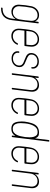

<svg xmlns="http://www.w3.org/2000/svg" viewBox="1301 -2041 940 3582"><g transform="rotate(90 1771.0 -250.0)"><path d="M398 -501H408Q418 -501 416 -491L356 -2Q344 99 288 150.5Q232 202 131 200Q120 200 122 190L123 182Q125 172 134 172Q222 173 269 128.5Q316 84 327 -3L335 -63Q335 -66 333 -66.5Q331 -67 330 -64Q309 -30 275 -11.5Q241 7 200 7Q138 7 102.5 -31Q67 -69 67 -131Q69 -185 77 -250Q88 -331 97 -371Q112 -432 157 -470.5Q202 -509 263 -509Q304 -509 333 -490.5Q362 -472 376 -438Q377 -435 378.5 -435.5Q380 -436 381 -439L387 -491Q389 -501 398 -501ZM358 -250Q366 -320 369 -363Q371 -415 343 -448Q315 -481 264 -481Q212 -481 174 -448Q136 -415 124 -363Q117 -329 106 -251Q102 -219 96 -138Q95 -87 125.5 -53.5Q156 -20 207 -20Q258 -20 294.5 -53.5Q331 -87 341 -138Q350 -187 358 -250Z M787 -108Q791 -116 800 -115L808 -114Q817 -112 814 -102Q794 -52 750 -22Q706 8 650 8Q588 8 551.5 -29.5Q515 -67 515 -127Q514 -153 522 -222L525 -251Q535 -333 544 -370Q558 -431 604.5 -470Q651 -509 713 -509Q777 -509 814 -471Q851 -433 851 -371Q851 -350 847.5 -317.5Q844 -285 839 -246Q837 -236 828 -236H556Q552 -236 552 -232Q550 -208 548 -199Q547 -183 545 -167.5Q543 -152 542 -138Q540 -85 570.5 -52.5Q601 -20 654 -20Q699 -20 734 -44Q769 -68 787 -108ZM569 -364 563 -323 557 -276Q557 -272 561 -272H809Q813 -272 814 -276L817 -302L822 -364Q823 -417 793 -449.5Q763 -482 711 -482Q658 -482 619.5 -449.5Q581 -417 569 -364Z M936 -105Q936 -115 937 -120L938 -130Q938 -134 941 -137Q944 -140 949 -140H957Q962 -140 964.5 -137Q967 -134 966 -130L965 -121Q964 -117 964 -110Q964 -73 993.5 -47.5Q1023 -22 1073 -22Q1129 -22 1166 -56Q1203 -90 1203 -141Q1203 -169 1188 -187Q1173 -205 1152 -215.5Q1131 -226 1091 -241Q1051 -256 1026.5 -269Q1002 -282 985.5 -304Q969 -326 969 -360Q969 -425 1014.5 -465Q1060 -505 1130 -505Q1190 -505 1225 -474.5Q1260 -444 1260 -395Q1260 -384 1259 -378V-375Q1257 -365 1248 -365H1240Q1230 -365 1232 -375V-378Q1233 -382 1233 -390Q1233 -428 1204 -453Q1175 -478 1126 -478Q1070 -478 1034 -446.5Q998 -415 998 -365Q998 -329 1024 -309Q1050 -289 1103 -269Q1147 -252 1171.5 -239Q1196 -226 1214 -203.5Q1232 -181 1232 -146Q1232 -80 1186.5 -38Q1141 4 1070 4Q1009 4 972.5 -27Q936 -58 936 -105Z M1691 -379Q1691 -370 1689 -348L1648 -10Q1646 0 1637 0H1627Q1623 0 1620.5 -3Q1618 -6 1619 -10L1660 -344Q1662 -360 1662 -368Q1662 -420 1634.5 -450Q1607 -480 1558 -480Q1502 -480 1463 -442.5Q1424 -405 1417 -341L1376 -10Q1376 -6 1373 -3Q1370 0 1365 0H1356Q1347 0 1347 -10L1406 -491Q1408 -501 1417 -501H1427Q1437 -501 1435 -491L1429 -439Q1429 -433 1433 -437Q1455 -471 1490 -489.5Q1525 -508 1567 -508Q1625 -508 1658 -473.5Q1691 -439 1691 -379Z M2078 -108Q2082 -116 2091 -115L2099 -114Q2108 -112 2105 -102Q2085 -52 2041 -22Q1997 8 1941 8Q1879 8 1842.5 -29.5Q1806 -67 1806 -127Q1805 -153 1813 -222L1816 -251Q1826 -333 1835 -370Q1849 -431 1895.5 -470Q1942 -509 2004 -509Q2068 -509 2105 -471Q2142 -433 2142 -371Q2142 -350 2138.5 -317.5Q2135 -285 2130 -246Q2128 -236 2119 -236H1847Q1843 -236 1843 -232Q1841 -208 1839 -199Q1838 -183 1836 -167.5Q1834 -152 1833 -138Q1831 -85 1861.5 -52.5Q1892 -20 1945 -20Q1990 -20 2025 -44Q2060 -68 2078 -108ZM1860 -364 1854 -323 1848 -276Q1848 -272 1852 -272H2100Q2104 -272 2105 -276L2108 -302L2113 -364Q2114 -417 2084 -449.5Q2054 -482 2002 -482Q1949 -482 1910.5 -449.5Q1872 -417 1860 -364Z M2604 -700H2613Q2622 -700 2622 -690L2538 -10Q2536 0 2527 0H2518Q2513 0 2510.5 -3Q2508 -6 2509 -10L2515 -59Q2516 -62 2514.5 -62Q2513 -62 2511 -60Q2469 8 2385 8Q2323 8 2291.5 -21Q2260 -50 2250 -122Q2246 -153 2246 -186Q2246 -216 2249 -240Q2252 -267 2260 -304.5Q2268 -342 2277 -368Q2300 -442 2344 -475Q2388 -508 2455 -508Q2501 -508 2524.5 -490.5Q2548 -473 2558 -440Q2559 -437 2560.5 -437.5Q2562 -438 2562 -441L2593 -690Q2593 -694 2596 -697Q2599 -700 2604 -700ZM2537 -250Q2542 -297 2542 -329Q2542 -375 2534 -403Q2524 -442 2503 -462Q2482 -482 2444 -482Q2404 -482 2375 -462.5Q2346 -443 2326 -406Q2292 -344 2282 -250Q2277 -203 2277 -169Q2277 -131 2283 -102Q2294 -60 2317.5 -39Q2341 -18 2385 -18Q2425 -18 2452 -38.5Q2479 -59 2499 -100Q2524 -152 2537 -250Z M2980 -108Q2984 -116 2993 -115L3001 -114Q3010 -112 3007 -102Q2987 -52 2943 -22Q2899 8 2843 8Q2781 8 2744.5 -29.5Q2708 -67 2708 -127Q2707 -153 2715 -222L2718 -251Q2728 -333 2737 -370Q2751 -431 2797.5 -470Q2844 -509 2906 -509Q2970 -509 3007 -471Q3044 -433 3044 -371Q3044 -350 3040.5 -317.5Q3037 -285 3032 -246Q3030 -236 3021 -236H2749Q2745 -236 2745 -232Q2743 -208 2741 -199Q2740 -183 2738 -167.5Q2736 -152 2735 -138Q2733 -85 2763.5 -52.5Q2794 -20 2847 -20Q2892 -20 2927 -44Q2962 -68 2980 -108ZM2762 -364 2756 -323 2750 -276Q2750 -272 2754 -272H3002Q3006 -272 3007 -276L3010 -302L3015 -364Q3016 -417 2986 -449.5Q2956 -482 2904 -482Q2851 -482 2812.5 -449.5Q2774 -417 2762 -364Z M3491 -379Q3491 -370 3489 -348L3448 -10Q3446 0 3437 0H3427Q3423 0 3420.5 -3Q3418 -6 3419 -10L3460 -344Q3462 -360 3462 -368Q3462 -420 3434.5 -450Q3407 -480 3358 -480Q3302 -480 3263 -442.5Q3224 -405 3217 -341L3176 -10Q3176 -6 3173 -3Q3170 0 3165 0H3156Q3147 0 3147 -10L3206 -491Q3208 -501 3217 -501H3227Q3237 -501 3235 -491L3229 -439Q3229 -433 3233 -437Q3255 -471 3290 -489.5Q3325 -508 3367 -508Q3425 -508 3458 -473.5Q3491 -439 3491 -379Z"/></g></svg>

Font: Barlow Semi Condensed Thin
Style: Italic
Weight: 250
Width: 4
Italic angle: -7°
Designer: Jeremy Tribby
Foundry: Tribby Type
Version: Version 1.408